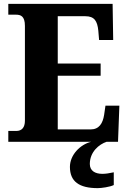

<svg xmlns="http://www.w3.org/2000/svg" viewBox="-20 -734 663 994"><path d="M23 0H452C395 14 342 68 342 130C342 206 390 240 486 240C505 240 549 234 569 224V158C546 163 527 166 510 166C472 166 445 150 445 115C445 52 493 13 532 0H591L598 -187H526L519 -139C512 -95 493 -64 449 -64H279V-342H501V-405H279V-650H422C468 -650 484 -626 489 -575L493 -527H566L563 -714H23V-658H62C87 -658 109 -651 109 -600V-109C109 -74 93 -56 64 -56H23Z"/></svg>

Font: Noto Serif Sinhala SemiCondensed ExtraBold
Style: Regular
Weight: 800
Width: 4
Designer: Jelle Bosma - Monotype Design Team
Foundry: Monotype Imaging Inc.
Version: Version 2.007